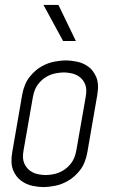

<svg xmlns="http://www.w3.org/2000/svg" viewBox="-20 -756 461 782"><path d="M291 -144 329 -361Q335 -394 326.5 -413.5Q318 -433 303 -443.5Q288 -454 270.5 -457.5Q253 -461 240 -461Q227 -461 207.5 -457.5Q188 -454 169.5 -443.5Q151 -433 135.5 -413.5Q120 -394 114 -361L76 -144Q70 -111 78.5 -91.5Q87 -72 102 -61Q117 -50 135 -46.5Q153 -43 166 -43Q179 -43 198 -46.5Q217 -50 236 -61Q255 -72 270 -91.5Q285 -111 291 -144ZM336 -137Q328 -91 306 -63Q284 -35 257 -19.5Q230 -4 203 1Q176 6 157 6Q138 6 113 1Q88 -4 66.5 -19.5Q45 -35 33.5 -63Q22 -91 30 -137L70 -368Q78 -414 100 -442Q122 -470 148.5 -485Q175 -500 202 -505Q229 -510 248 -510Q267 -510 292.5 -505Q318 -500 339 -485Q360 -470 372 -442Q384 -414 376 -368ZM237 -589 157 -736H218L289 -589Z"/></svg>

Font: Marvel
Style: Italic
Weight: 400
Italic angle: -12°
Designer: Carolina Trebol
Foundry: Carolina Trebol
Version: Version 1.001